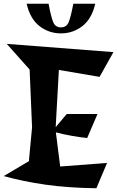

<svg xmlns="http://www.w3.org/2000/svg" viewBox="-25 -994 625 1024"><path d="M-5 -55 130 -135V-145L146 -315L133 -623L11 -760L580 -716L506 -584L289 -621L272 -316L331 -386H495L440 -258Q426 -259 405 -262Q384 -265 361 -269Q338 -273 314.5 -278Q291 -283 273 -288L296 -106L546 -125L489 10Q338 8 218.5 -9Q99 -26 -5 -55ZM300 -848Q330 -848 341.5 -876.5Q353 -905 366 -974H483Q464 -893 414 -854.5Q364 -816 300 -816Q236 -816 186 -854.5Q136 -893 117 -974H234Q247 -905 258.5 -876.5Q270 -848 300 -848Z"/></svg>

Font: Trickster
Style: Regular
Weight: 400
Designer: Jean-Baptiste Morizot
Foundry: Jean-Baptiste Morizot
Version: Version 2.000;PS 2.0;hotconv 1.0.88;makeotf.lib2.5.647800